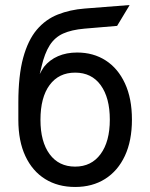

<svg xmlns="http://www.w3.org/2000/svg" viewBox="-20 -732 598 764"><path d="M279 12Q210.5 12 159.8 -19.5Q109 -51 81 -110.8Q53 -170.5 53 -255V-324Q53 -431.5 72.2 -502Q91.5 -572.5 126.5 -613.8Q161.5 -655 210 -674.2Q258.5 -693.5 317 -698L496 -712L446 -629L316 -618Q264.5 -613.5 231.2 -598.5Q198 -583.5 177.8 -551.8Q157.5 -520 145 -466Q143 -456.5 141.2 -449.8Q139.5 -443 138 -437Q142 -444.5 146.2 -452.2Q150.5 -460 155 -466Q177.5 -494 211 -508.5Q244.5 -523 287 -523Q351.5 -523 400.5 -491.5Q449.5 -460 477.2 -400.2Q505 -340.5 505 -256Q505 -172 477 -112Q449 -52 398.2 -20Q347.5 12 279 12ZM279 -69Q343.5 -69 380.2 -118.8Q417 -168.5 417 -256Q417 -343 380.8 -393Q344.5 -443 279 -443Q214 -443 177.5 -393.8Q141 -344.5 141 -255Q141 -168 177.5 -118.5Q214 -69 279 -69Z"/></svg>

Font: Overpass
Style: Regular
Weight: 400
Designer: Delve Withrington, Dave Bailey, Thomas Jockin
Foundry: Delve Fonts LLC
Version: Version 4.000